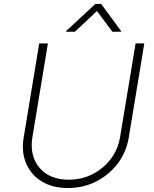

<svg xmlns="http://www.w3.org/2000/svg" viewBox="-20 -949 787 981"><path d="M672.9 -727.3H717.3L637.8 -245.7Q625.7 -171.9 581.5 -113.6Q537.3 -55.4 471.2 -21.8Q405.2 11.7 326.3 11.7Q248.6 11.7 193.5 -21.8Q138.5 -55.4 113.6 -113.6Q88.8 -171.9 100.9 -245.7L180.4 -727.3H224.8L145.6 -248.2Q135.3 -185.7 155 -136.5Q174.7 -87.4 220 -59.1Q265.3 -30.9 331.3 -30.9Q397.4 -30.9 452.9 -59.1Q508.5 -87.4 545.8 -136.5Q583.1 -185.7 593.4 -248.2ZM362.7 -786.9 475.5 -892.8 554.1 -786.9H598.5L598.6 -790.5L496.7 -929H467.3L318.1 -790.5L318.3 -786.9Z"/></svg>

Font: Inter Extra Light  BETA
Style: Italic
Weight: 200
Italic angle: 9.39999°
Designer: Rasmus Andersson
Foundry: rsms
Version: Version 3.011;git-f93a4a705